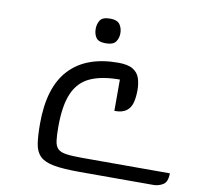

<svg xmlns="http://www.w3.org/2000/svg" viewBox="-84 -854 976 941"><g transform="rotate(10 404.5 -383.0)"><path d="M582 -443Q582 -409 575 -382Q568 -355 548 -339.5Q528 -324 488 -324V-480Q399 -480 342 -454.5Q285 -429 258 -368Q231 -307 231 -200Q231 -156 234.5 -130Q238 -104 251.5 -91Q265 -78 294 -74Q323 -70 373 -70H809Q809 -27 787 -13.5Q765 0 739 0H373Q291 0 244 -8.5Q197 -17 174.5 -39Q152 -61 146 -100Q140 -139 140 -200Q140 -381 223.5 -470.5Q307 -560 466 -560Q514 -560 539 -545Q564 -530 573 -503.5Q582 -477 582 -443ZM328 -704Q328 -729 340 -747.5Q352 -766 389 -766Q425 -766 438 -747.5Q451 -729 451 -704Q451 -679 438 -661Q425 -643 389 -643Q352 -643 340 -661Q328 -679 328 -704Z"/></g></svg>

Font: Warnes
Style: Regular
Weight: 400
Designer: Eduardo Rodriguez Tunni
Foundry: Eduardo Rodriguez Tunni
Version: Version 1.002; ttfautohint (v1.8.4.7-5d5b);gftools[0.9.23]